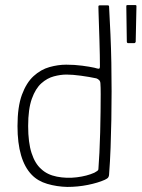

<svg xmlns="http://www.w3.org/2000/svg" viewBox="-20 -727 558 757"><path d="M49 -230Q49 -306 66.5 -353.5Q84 -401 112.5 -427Q141 -453 175 -462.5Q209 -472 241 -472Q274 -472 304 -468Q334 -464 352 -460Q365 -456 369.5 -456Q374 -456 374 -466Q374 -483 373.5 -511Q373 -539 372 -571Q371 -603 370 -632Q369 -661 368.5 -680Q368 -699 368 -701Q368 -704 369.5 -705Q371 -706 373 -706H405Q407 -706 408.5 -705Q410 -704 410 -702Q413 -647 415.5 -591.5Q418 -536 419 -479.5Q420 -423 420 -366.5Q420 -310 419 -254.5Q418 -199 416 -144.5Q414 -90 410 -38Q410 -33 407 -28Q404 -23 393 -18Q366 -6 326.5 2Q287 10 245 10Q204 9 166.5 -2Q129 -13 105 -38Q77 -67 63 -115Q49 -163 49 -230ZM91 -230Q91 -165 104.5 -123.5Q118 -82 142 -61Q166 -38 204.5 -30.5Q243 -23 283 -28Q323 -33 352 -46Q359 -50 363.5 -53Q368 -56 368 -61Q370 -87 372 -125.5Q374 -164 375 -206Q376 -248 376.5 -287Q377 -326 377 -355.5Q377 -385 376 -396Q376 -406 371 -411Q366 -416 360 -418Q332 -424 299 -428.5Q266 -433 242 -433Q219 -433 192.5 -426Q166 -419 143 -398.5Q120 -378 105.5 -337.5Q91 -297 91 -230ZM484 -557Q483 -557 481.5 -558.5Q480 -560 480 -563L478 -702Q478 -705 479 -706Q480 -707 483 -707H513Q516 -707 517 -706Q518 -705 518 -702L515 -562Q514 -560 513 -558.5Q512 -557 509 -557Z"/></svg>

Font: Glory Thin ExtraLight
Style: Regular
Weight: 250
Version: Version 1.011